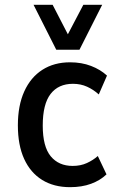

<svg xmlns="http://www.w3.org/2000/svg" viewBox="-20 -766 486 795"><path d="M270 9Q203 9 154.5 -21Q106 -51 80 -108Q54 -165 54 -247Q54 -329 80.5 -387.5Q107 -446 155.5 -477Q204 -508 270 -508Q318 -508 357 -493Q396 -478 423 -453L389 -375Q367 -395 340.5 -407Q314 -419 282 -419Q222 -419 189.5 -377Q157 -335 157 -246Q157 -159 190 -119Q223 -79 281 -79Q314 -79 340 -91Q366 -103 385 -120L421 -44Q395 -19 357 -5Q319 9 270 9ZM213 -560 119 -746H198L261 -624L325 -746H403L309 -560Z"/></svg>

Font: Nunito Sans 7pt Condensed SemiBold
Style: Regular
Weight: 600
Width: 3
Designer: Vernon Adams
Foundry: Vernon Adams
Version: Version 3.101;gftools[0.9.27]